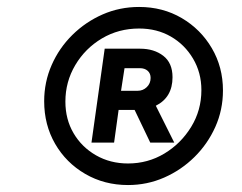

<svg xmlns="http://www.w3.org/2000/svg" viewBox="-20 -804 695 552"><path d="M348 -272Q280 -272 225 -304Q170 -336 138.5 -390.5Q107 -445 107 -513Q107 -568 128.5 -617Q150 -666 188 -703.5Q226 -741 275 -762.5Q324 -784 380 -784Q448 -784 502.5 -752Q557 -720 589 -665.5Q621 -611 621 -544Q621 -488 599 -439Q577 -390 539 -352.5Q501 -315 452 -293.5Q403 -272 348 -272ZM348 -334Q405 -334 452.5 -362.5Q500 -391 529.5 -439Q559 -487 559 -545Q559 -595 535 -635.5Q511 -676 471 -699Q431 -722 380 -722Q321 -722 273 -693.5Q225 -665 196.5 -617Q168 -569 168 -512Q168 -461 191.5 -421Q215 -381 256 -357.5Q297 -334 348 -334ZM243 -394 281 -664H383Q423 -664 449.5 -643.5Q476 -623 476 -582Q476 -524 428 -500L481 -394H412L367 -488H321L308 -394ZM328 -543H376Q391 -543 402 -553.5Q413 -564 413 -580Q413 -593 404.5 -600.5Q396 -608 382 -608H338Z"/></svg>

Font: Plus Jakarta Sans Medium
Style: Italic
Weight: 500
Italic angle: -8°
Designer: Gumpita Rahayu
Foundry: Tokotype
Version: Version 2.071; ttfautohint (v1.8.4.7-5d5b);gftools[0.9.29]